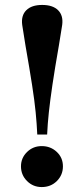

<svg xmlns="http://www.w3.org/2000/svg" viewBox="-20 -744 340 778"><path d="M131 -199Q129 -243 124.5 -289Q120 -335 110 -399.5Q100 -464 83 -561L70 -643Q65 -681 86.5 -702.5Q108 -724 151 -724Q194 -724 215.5 -702.5Q237 -681 232 -643L219 -562Q202 -465 192.5 -400.5Q183 -336 178 -289.5Q173 -243 171 -199ZM149 14Q114 14 89.5 -10.5Q65 -35 65 -70Q65 -104 89.5 -128Q114 -152 149 -152Q185 -152 210 -128.5Q235 -105 235 -70Q235 -35 210.5 -10.5Q186 14 149 14Z"/></svg>

Font: Baskervville
Style: Bold
Weight: 700
Version: Version 1.100